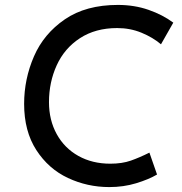

<svg xmlns="http://www.w3.org/2000/svg" viewBox="-20 -747 739 780"><path d="M424 13Q335 13 256 -24Q177 -61 127.5 -137.5Q78 -214 78 -325Q78 -426 118 -518Q158 -610 243.5 -668.5Q329 -727 459 -727Q526 -727 583.5 -707Q641 -687 684 -655L634 -567Q601 -595 555 -614Q509 -633 456 -633Q368 -633 305 -592Q242 -551 210.5 -482Q179 -413 179 -332Q179 -259 210.5 -202Q242 -145 298.5 -113.5Q355 -82 428 -82Q476 -82 511.5 -94.5Q547 -107 587 -127L618 -38Q584 -18 533 -2.5Q482 13 424 13Z"/></svg>

Font: Josefin Sans
Style: Italic
Weight: 400
Italic angle: -7°
Designer: Santiago Orozco
Foundry: Typemade
Version: Version 2.000